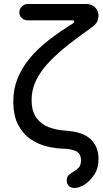

<svg xmlns="http://www.w3.org/2000/svg" viewBox="-20 -762 509 953"><path d="M351 171Q331 171 321 160.5Q311 150 311 134Q311 116 321.5 106.5Q332 97 346.5 89Q361 81 371.5 69Q382 57 382 34Q382 -1 355.5 -12.5Q329 -24 294 -24Q257 -25 214 -35Q171 -45 133 -70.5Q95 -96 70.5 -141.5Q46 -187 46 -260Q46 -319 67 -372Q88 -425 127 -472Q166 -519 221.5 -562.5Q277 -606 344 -647Q349 -650 349 -655Q349 -661 340 -661H118Q101 -661 88.5 -672Q76 -683 76 -701Q76 -718 88.5 -730Q101 -742 118 -742H409Q435 -742 452 -725.5Q469 -709 469 -685Q469 -675 464 -659Q459 -643 435 -626Q376 -584 322.5 -542.5Q269 -501 227 -457.5Q185 -414 161 -366.5Q137 -319 137 -265Q137 -210 160.5 -177.5Q184 -145 221.5 -131Q259 -117 299 -114Q391 -109 430 -71Q469 -33 469 25Q469 74 448 105Q427 136 400 154Q372 171 351 171Z"/></svg>

Font: Huninn
Style: Regular
Weight: 400
Designer: justfont
Foundry: justfont
Version: Version 1.003